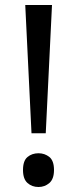

<svg xmlns="http://www.w3.org/2000/svg" viewBox="-20 -734 309 768"><path d="M163 -201H106L81 -714H188ZM72 -54Q72 -91 90 -106Q108 -121 134 -121Q159 -121 177.5 -106Q196 -91 196 -54Q196 -18 177.5 -2Q159 14 134 14Q108 14 90 -2Q72 -18 72 -54Z"/></svg>

Font: Noto Sans Inscriptional Pahlavi
Style: Regular
Weight: 400
Designer: Monotype Design Team
Foundry: Monotype Imaging Inc.
Version: Version 2.003; ttfautohint (v1.8.4.7-5d5b)